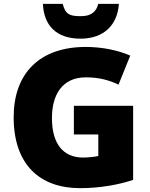

<svg xmlns="http://www.w3.org/2000/svg" viewBox="-20 -968 780 998"><path d="M598 -948H491C477 -896 442 -884 399 -884C344 -884 320 -892 306 -948H203C208 -836 272 -767 399 -767C520 -767 591 -839 598 -948ZM364 -418V-269H491V-157C474 -153 435 -149 412 -149C308 -149 250 -221 250 -354C250 -470 299 -566 427 -566C490 -566 545 -553 596 -528L657 -679C598 -705 515 -724 426 -724C182 -724 51 -583 51 -359C51 -109 190 10 396 10C500 10 598 -8 672 -33V-418Z"/></svg>

Font: Noto Sans Gujarati Black
Style: Regular
Weight: 900
Designer: Jelle Bosma - Monotype Design Team, Universal Thirst
Foundry: Monotype Imaging Inc.
Version: Version 2.106